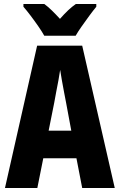

<svg xmlns="http://www.w3.org/2000/svg" viewBox="-20 -947 603 967"><path d="M5 0 167 -717H394L558 0H394L365 -150H198L168 0ZM253 -429 225 -289H339L313 -429Q308 -453 302.5 -483.5Q297 -514 291.5 -543.5Q286 -573 283 -595Q280 -573 274.5 -543.5Q269 -514 263 -483.5Q257 -453 253 -429ZM203 -767Q192 -787 173 -814.5Q154 -842 133.5 -869Q113 -896 98 -913V-927H203Q222 -913 241 -894.5Q260 -876 282 -852Q304 -877 323 -895Q342 -913 362 -927H465V-913Q450 -895 430.5 -868.5Q411 -842 392 -815Q373 -788 361 -767Z"/></svg>

Font: Noto Sans Mono SemiCondensed Black
Style: Regular
Weight: 900
Width: 4
Designer: Monotype Design Team
Foundry: Monotype Imaging Inc.
Version: Version 2.014; ttfautohint (v1.8.4.7-5d5b)